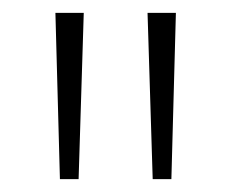

<svg xmlns="http://www.w3.org/2000/svg" viewBox="-20 -734 359 298"><path d="M110 -714H66L73 -456H102ZM253 -714H209L217 -456H246Z"/></svg>

Font: Noto Sans Myanmar UI Condensed ExtraLight
Style: Regular
Weight: 200
Width: 3
Designer: Monotype Design Team
Foundry: Monotype Imaging Inc.
Version: Version 2.103